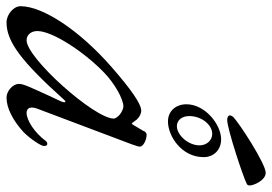

<svg xmlns="http://www.w3.org/2000/svg" viewBox="-152 -694 854 603"><g transform="rotate(90 275.5 -393.0)"><path d="M553 -741C556 -743 557 -747 557 -750C557 -762 541 -800 517 -800C489 -800 359 -716 341 -697C338 -693 337 -690 337 -687C337 -682 344 -679 351 -679C379 -679 533 -730 553 -741ZM356 -493C401 -493 468 -535 468 -605C468 -637 445 -660 412 -660C366 -660 302 -610 302 -551C302 -518 323 -493 356 -493ZM371 -521C351 -521 339 -538 339 -560C339 -598 366 -632 395 -632C416 -632 431 -614 431 -592C431 -556 398 -521 371 -521ZM45 14C105 14 167 -32 289 -168C291 -170 293 -171 294 -171C297 -171 296 -163 291 -153C273 -116 241 -44 242 -44C242 -44 243 -45 244 -48C240 -40 238 -31 238 -25C238 -6 260 14 281 14C313 14 352 -5 390 -40C410 -60 433 -94 433 -103C433 -111 431 -114 426 -114C423 -114 419 -112 417 -109C392 -75 353 -49 329 -49C313 -49 308 -62 316 -83L428 -380C433 -394 435 -401 435 -405C435 -415 415 -426 397 -426C393 -426 389 -423 385 -416C386 -417 387 -418 387 -418C387 -418 382 -410 368 -386C366 -382 364 -380 362 -380C361 -380 368 -371 350 -395C343 -403 332 -409 322 -409C301 -409 256 -378 184 -315C71 -216 -6 -101 -6 -30C-6 -8 20 14 45 14ZM101 -49C84 -49 72 -63 72 -83C72 -129 135 -227 202 -292C236 -325 285 -353 309 -353C316 -353 326 -348 334 -342C341 -336 347 -328 347 -323C347 -262 157 -49 101 -49Z"/></g></svg>

Font: EB Garamond
Style: Italic
Weight: 400
Italic angle: -17.2°
Designer: Georg Duffner and Octavio Pardo
Foundry: Georg Duffner
Version: Version 1.000;PS 001.000;hotconv 1.0.88;makeotf.lib2.5.64775